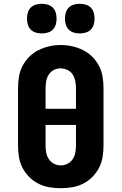

<svg xmlns="http://www.w3.org/2000/svg" viewBox="-20 -983 640 1011"><path d="M300 8Q270 8 240 3Q210 -2 183 -15.5Q156 -29 134.5 -50.5Q113 -72 99 -98.5Q85 -125 80 -155Q75 -185 75 -215V-520Q75 -550 80 -580Q85 -610 99 -636.5Q113 -663 134.5 -684.5Q156 -706 183.5 -719.5Q211 -733 240.5 -739.5Q270 -746 300 -746Q330 -746 359.5 -739.5Q389 -733 416.5 -719.5Q444 -706 465.5 -684.5Q487 -663 501 -636.5Q515 -610 520 -580Q525 -550 525 -520V-215Q525 -185 520 -155Q515 -125 501 -98.5Q487 -72 465.5 -50.5Q444 -29 417 -15.5Q390 -2 360 3Q330 8 300 8ZM380 -410V-520Q380 -539 376 -557.5Q372 -576 362 -591.5Q352 -607 334.5 -615Q317 -623 299 -623Q280 -623 263.5 -614.5Q247 -606 237 -590.5Q227 -575 223.5 -556.5Q220 -538 220 -520V-410ZM300 -112Q318 -112 335 -120.5Q352 -129 362.5 -144.5Q373 -160 376.5 -178.5Q380 -197 380 -215V-325H220V-215Q220 -197 223.5 -178.5Q227 -160 237.5 -144.5Q248 -129 265 -120.5Q282 -112 300 -112ZM400 -807Q384 -807 368.5 -811.5Q353 -816 342 -827Q331 -838 326.5 -853.5Q322 -869 322 -885Q322 -901 326.5 -916.5Q331 -932 342 -943Q353 -954 368.5 -958.5Q384 -963 400 -963Q416 -963 431.5 -958.5Q447 -954 458 -943Q469 -932 473.5 -916.5Q478 -901 478 -885Q478 -869 473.5 -853.5Q469 -838 458 -827Q447 -816 431.5 -811.5Q416 -807 400 -807ZM200 -807Q184 -807 168.5 -811.5Q153 -816 142 -827Q131 -838 126.5 -853.5Q122 -869 122 -885Q122 -901 126.5 -916.5Q131 -932 142 -943Q153 -954 168.5 -958.5Q184 -963 200 -963Q216 -963 231.5 -958.5Q247 -954 258 -943Q269 -932 273.5 -916.5Q278 -901 278 -885Q278 -869 273.5 -853.5Q269 -838 258 -827Q247 -816 231.5 -811.5Q216 -807 200 -807Z"/></svg>

Font: Iosevka Slab Heavy Extended
Style: Regular
Weight: 900
Width: 7
Monospace: yes
Designer: Belleve Invis
Foundry: Belleve Invis
Version: Version 11.1.0; ttfautohint (v1.8.3)